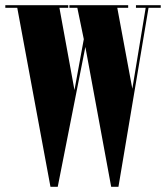

<svg xmlns="http://www.w3.org/2000/svg" viewBox="-28 -720 639 740"><path d="M166.5 0 38.5 -690H-7.5V-700H235V-690H201L259 -373L295 -569L270 -690H239.5V-700H466V-690H424L482 -378L533.5 -690H496V-700H591.5V-690H544.5L428.5 0H400.5L301 -539L194.5 0Z"/></svg>

Font: Imbue 100pt ExtraBold
Style: Regular
Weight: 800
Designer: Tyler Finck
Foundry: Etcetera Type Company
Version: Version 1.102; ttfautohint (v1.8.3)